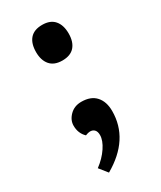

<svg xmlns="http://www.w3.org/2000/svg" viewBox="-159 -518 598 715"><g transform="rotate(-30 140.0 -160.5)"><path d="M79 -384Q79 -421 96.5 -441Q114 -461 149 -461Q184 -461 201.5 -440.5Q219 -420 219 -384Q219 -348 201.5 -328Q184 -308 149 -308Q114 -308 96.5 -328.5Q79 -349 79 -384ZM131 2Q131 -13 124 -20.5Q117 -28 105 -28Q97 -28 85 -23Q63 -44 63 -77Q63 -101 82.5 -120.5Q102 -140 132 -140Q173 -140 194 -116.5Q215 -93 215 -53Q215 68 90 140L62 105Q93 82 112 53.5Q131 25 131 2Z"/></g></svg>

Font: Caladea
Style: Bold
Weight: 700
Designer: Carolina Giovagnoli and Andres Torresi
Foundry: Carolina Giovagnoli & Andres Torresi
Version: Version 1.001